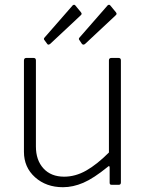

<svg xmlns="http://www.w3.org/2000/svg" viewBox="-20 -772 613 802"><path d="M340 -59.5C310 -42.5 279.3 -34 248 -34C211.3 -34 182.5 -45.5 161.5 -68.5C140.5 -91.5 130 -122 130 -160V-520C130 -526.7 126.7 -530 120 -530H90C83.3 -530 80 -526.3 80 -519V-138C80 -94.7 95.5 -59.2 126.5 -31.5C157.5 -3.8 196.3 10 243 10C271 10 299.3 3.8 328 -8.5C356.7 -20.8 390.7 -43 430 -75C432.7 -77.7 434.7 -78.7 436 -78C437.3 -77.3 438 -75.3 438 -72V-9C438 -5.7 438.7 -3.3 440 -2C441.3 -0.7 443.7 0 447 0H476C482 0 485 -3.3 485 -10V-520C485 -526.7 481.7 -530 475 -530H446C438.7 -530 435 -526.7 435 -520V-135C401.7 -101.7 370 -76.5 340 -59.5ZM318 -721 294 -750C291.3 -752.7 288 -752.7 284 -750L166 -615C164.7 -613.7 163.8 -612 163.5 -610C163.2 -608 164 -606 166 -604L177 -589C179.7 -584.3 184 -584.3 190 -589L315 -706C319 -709.3 321 -712 321 -714C321 -716 320 -718.3 318 -721ZM464 -721 440 -750C437.3 -752.7 434 -752.7 430 -750L312 -615C310.7 -613.7 309.8 -612 309.5 -610C309.2 -608 310 -606 312 -604L322 -589C326 -584.3 330.7 -584.3 336 -589L461 -706C465 -709.3 467 -712 467 -714C467 -716 466 -718.3 464 -721Z"/></svg>

Font: Libre Franklin ExtraLight
Style: Regular
Weight: 275
Designer: Pablo Impallari, Rodrigo Fuenzalida
Foundry: Impallari Type
Version: Version 1.002; ttfautohint (v1.5)